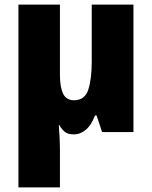

<svg xmlns="http://www.w3.org/2000/svg" viewBox="-20 -573 660 833"><path d="M559 -553V0H423L399 -72H392Q377 -31 353 -10.5Q329 10 300 10Q276 10 262.5 0Q249 -10 237 -31H235Q237 -10 238.5 22Q240 54 240 84V240H60V-553H240V-250Q240 -194 254 -166Q268 -138 301 -138Q348 -138 363 -184Q378 -230 378 -307V-553Z"/></svg>

Font: Noto Sans SemiCondensed Black
Style: Regular
Weight: 900
Width: 4
Designer: Monotype Design Team
Foundry: Monotype Imaging Inc.
Version: Version 2.013; ttfautohint (v1.8.4.7-5d5b)